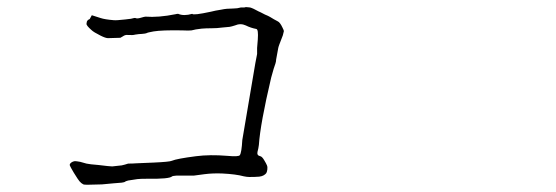

<svg xmlns="http://www.w3.org/2000/svg" viewBox="-20 -592 1540 532"><path d="M670.9 -101.6Q664.1 -101.6 655.3 -103.5Q633.8 -109.4 595.7 -111.3Q569.3 -112.3 546.9 -109.4Q518.6 -105.5 517.6 -105.5Q509.8 -105.5 484.4 -105.5Q477.5 -105.5 469.7 -105.5Q458 -104.5 457 -103.5Q450.2 -95.7 386.7 -96.7Q368.2 -96.7 360.4 -95.7Q335 -91.8 335 -91.8Q328.1 -89.8 327.1 -88.9Q325.2 -86.9 317.4 -85.9Q305.7 -85 293.9 -84Q272.5 -82 262.7 -81.1Q227.5 -80.1 222.7 -80.1Q212.9 -80.1 210.9 -81.1Q205.1 -84 200.2 -89.8Q197.3 -92.8 184.6 -113.3Q174.8 -129.9 173.8 -132.8Q171.9 -136.7 176.3 -140.6Q180.7 -144.5 187.5 -145.5Q191.4 -145.5 202.1 -143.6Q210 -141.6 219.7 -138.7Q228.5 -136.7 252.9 -134.8Q284.2 -130.9 291 -130.9L317.4 -133.8Q326.2 -135.7 335 -138.7Q346.7 -138.7 359.4 -139.6Q364.3 -139.6 407.2 -141.6Q450.2 -143.6 456.1 -146.5Q469.7 -152.3 523.4 -159.2Q561.5 -164.1 609.4 -160.2Q641.6 -157.2 644.5 -162.1Q649.4 -168.9 651.4 -204.1L687.5 -417Q692.4 -442.4 692.4 -442.4Q692.4 -448.2 692.4 -459Q693.4 -469.7 694.3 -482.4Q695.3 -497.1 694.3 -503.9Q693.4 -510.7 690.4 -511.7Q674.8 -514.6 661.1 -521.5Q646.5 -528.3 630.9 -521.5Q622.1 -518.6 616.2 -517.6Q606.4 -516.6 594.7 -515.6Q582 -513.7 566.4 -513.7Q550.8 -513.7 539.1 -512.7Q520.5 -510.7 510.7 -507.8Q504.9 -506.8 484.4 -507.8Q428.7 -508.8 405.3 -504.9Q388.7 -502 385.7 -500Q383.8 -499 373 -498Q366.2 -498 354.5 -496.1Q348.6 -494.1 334 -495.1Q327.1 -496.1 320.3 -491.2L313.5 -487.3L279.3 -486.3Q272.5 -486.3 258.8 -493.2Q239.3 -502.9 233.4 -508.8Q218.8 -521.5 219.7 -526.4Q219.7 -527.3 220.7 -532.2Q222.7 -537.1 228.5 -539.1L234.4 -549.8L258.8 -542Q270.5 -538.1 294.9 -536.1Q301.8 -535.2 327.1 -538.1Q335 -539.1 342.8 -540Q353.5 -543 355.5 -542Q359.4 -540 367.2 -542Q380.9 -545.9 382.8 -545.9Q418.9 -543 466.8 -552.7Q469.7 -553.7 473.6 -553.7Q489.3 -546.9 512.7 -553.7Q514.6 -548.8 564.5 -559.6Q575.2 -562.5 593.8 -565.4Q607.4 -568.4 626 -568.4Q637.7 -568.4 647.5 -571.3H657.2Q660.2 -573.2 672.9 -571.3Q680.7 -569.3 696.3 -560.5Q699.2 -559.6 713.9 -551.8Q723.6 -547.9 728.5 -544.9Q739.3 -538.1 749 -533.2Q755.9 -530.3 762.7 -515.6Q766.6 -507.8 766.6 -505.9Q765.6 -501 763.7 -494.1Q751 -461.9 751 -459Q745.1 -426.8 745.1 -426.8Q745.1 -421.9 743.2 -416Q740.2 -408.2 738.3 -401.4Q736.3 -393.6 731.4 -377Q701.2 -249 697.3 -190.4Q696.3 -181.6 693.4 -170.9Q692.4 -166 694.3 -163.1Q696.3 -160.2 701.2 -159.2Q706.1 -158.2 711.9 -148.4Q717.8 -138.7 719.7 -133.8Q721.7 -128.9 720.7 -122.1Q719.7 -115.2 717.8 -112.3Q715.8 -109.4 710.9 -106.4Q706.1 -103.5 698.2 -102.5Q686.5 -101.6 670.9 -101.6Z"/></svg>

Font: ToneOZ-YinPZ-Tsuipita-TC
Style: Regular
Weight: 400
Designer: ÂÆ£ÂøóÂáåJeffrey Xuan(jeffreyx@gmail.com, ToneOZ.com) ÈòøÂù§(cjkFonts)
Foundry: ToneOZ
Version: Version 0.24071